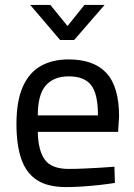

<svg xmlns="http://www.w3.org/2000/svg" viewBox="-20 -752 547 782"><path d="M250 10Q174 10 130 -19Q86 -48 66.5 -105Q47 -162 47 -247Q47 -341 73 -399Q99 -457 146.5 -483.5Q194 -510 260 -510Q362 -510 413.5 -454.5Q465 -399 465 -277L461 -215H134Q135 -141 162 -102.5Q189 -64 260 -64Q288 -64 322 -65.5Q356 -67 389.5 -69Q423 -71 446 -73L448 -7Q424 -3 389 1Q354 5 317.5 7.5Q281 10 250 10ZM134 -282H379Q379 -370 351 -405.5Q323 -441 260 -441Q199 -441 166.5 -404Q134 -367 134 -282ZM225 -589 103 -732H185L255 -646L324 -732H406L282 -589Z"/></svg>

Font: Cairo Medium
Style: Regular
Weight: 500
Designer: Mohamed Gaber, Accademia di Belle Arti di Urbino
Foundry: Kief Type Foundry, Accademia di Belle Arti di Urbino
Version: Version 3.117